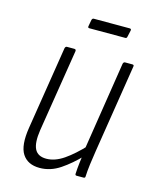

<svg xmlns="http://www.w3.org/2000/svg" viewBox="-99 -685 606 760"><g transform="rotate(15 204.5 -305.0)"><path d="M136 8Q87 8 65 -26Q43 -60 55 -135L109 -475Q111 -483 117 -483H147Q155 -483 154 -475L100 -137Q92 -84 104.5 -59Q117 -34 152 -34Q187 -34 223.5 -59Q260 -84 302 -129L297 -85Q259 -45 219.5 -18.5Q180 8 136 8ZM286 0Q280 0 280 -6Q281 -28 284 -53.5Q287 -79 290 -99V-110L347 -475Q349 -483 355 -483H385Q393 -483 391 -475L334 -115Q329 -84 325.5 -56.5Q322 -29 321 -6Q321 0 314 0ZM183 -577Q177 -577 178 -584L183 -611Q185 -618 191 -618H338Q345 -618 344 -611L338 -584Q337 -577 331 -577Z"/></g></svg>

Font: Sofia Sans Condensed Light
Style: Italic
Weight: 300
Italic angle: -9°
Version: Version 4.100